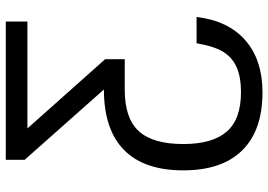

<svg xmlns="http://www.w3.org/2000/svg" viewBox="-156 -596 955 684"><g transform="rotate(-90 322.0 -253.5)"><path d="M344.7 -287.1Q242.7 -287.1 197 -236.8Q151.4 -186.5 151.4 -78.6Q151.4 25.4 195.6 76.2Q239.7 127 335.9 127Q390.1 127 424.8 111.6Q459.5 96.2 479.5 64.2Q499.5 32.2 510.3 -31.2H604Q590.8 81.5 520.8 142.6Q450.7 203.6 335.9 203.6Q199.7 203.6 128.7 131.3Q57.6 59.1 57.6 -78.6Q57.6 -218.3 130.4 -289.8Q203.1 -361.3 345.7 -361.3L95.2 -643.6V-710.9H587.9V-633.8H207L453.6 -356.9V-287.1Z"/></g></svg>

Font: Roboto
Style: Regular
Weight: 400
Designer: Google
Version: Version 2.001047; 2015